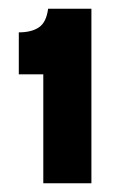

<svg xmlns="http://www.w3.org/2000/svg" viewBox="-20 -689 271 439"><path d="M79 -270V-519H23V-615Q52 -615 69 -626.5Q86 -638 90 -669H189V-270Z"/></svg>

Font: Bricolage Grotesque 72pt SemiBold
Style: Regular
Weight: 600
Version: Version 1.001;gftools[0.9.33.dev8+g029e19f]